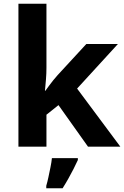

<svg xmlns="http://www.w3.org/2000/svg" viewBox="-20 -780 660 1021"><path d="M227 -420Q227 -389 224.5 -358.5Q222 -328 219 -297H221Q231 -311 241.5 -325Q252 -339 263 -353Q274 -367 286 -380L439 -546H607L390 -309L620 0H448L291 -221L227 -170V0H78V-760H227ZM394 71Q384 93 371.5 117.5Q359 142 344.5 168Q330 194 313 221H226V208Q232 188 237.5 162Q243 136 248.5 109Q254 82 256 61H394Z"/></svg>

Font: Noto Sans Devanagari
Style: Regular
Weight: 400
Designer: Jelle Bosma - Monotype Design Team
Foundry: Monotype Imaging Inc.
Version: Version 2.003